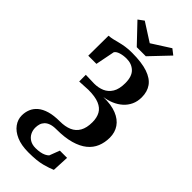

<svg xmlns="http://www.w3.org/2000/svg" viewBox="-378 -1032 1355 1355"><g transform="rotate(45 299.0 -355.0)"><path d="M243 264Q172.5 264 124.2 243Q76 222 51 187.5Q26 153 26 112.5Q26 79.5 37.8 50.5Q49.5 21.5 75.5 -0.8Q101.5 -23 143.5 -35.5Q185.5 -48 246.5 -48Q298.5 -48 335.8 -64Q373 -80 393 -115Q413 -150 413 -206.5Q413 -252 395.5 -283.5Q378 -315 338.2 -331.5Q298.5 -348 231 -348L143.5 -343.5L143 -410L229 -407.5Q270 -407.5 304.8 -422.2Q339.5 -437 360.8 -471.5Q382 -506 382 -565.5Q382 -632.5 349.5 -663.5Q317 -694.5 266.5 -694.5Q234 -694.5 207 -686.2Q180 -678 170 -662L141.5 -517.5H60L61.5 -718.5Q83.5 -720 104.2 -725Q125 -730 147.8 -736Q170.5 -742 198.8 -746.5Q227 -751 264 -751Q360.5 -751 420.2 -730.8Q480 -710.5 507.5 -671.8Q535 -633 535 -577Q535 -535.5 519.8 -502.8Q504.5 -470 477.8 -446Q451 -422 416 -407Q381 -392 341.5 -386.5Q419.5 -388 471.8 -367Q524 -346 550.5 -307.2Q577 -268.5 577 -216.5Q577 -167.5 560 -126Q543 -84.5 506 -54.5Q469 -24.5 410.2 -7.8Q351.5 9 269 9Q235 9 213 16.8Q191 24.5 178 38.2Q165 52 159.8 69.2Q154.5 86.5 154.5 106.5Q154.5 133 166.2 156Q178 179 201.2 193Q224.5 207 258 207Q282 207 302.2 203.2Q322.5 199.5 337.8 192Q353 184.5 362.5 175L392 98H464L458 224Q429 237 378.8 250.5Q328.5 264 243 264ZM259.5 -802 125 -943.5 167 -974.5 304.5 -886.5 442.5 -974.5 483.5 -942.5 350 -802Z"/></g></svg>

Font: Merriweather 48pt
Style: Bold
Weight: 700
Version: Version 2.100